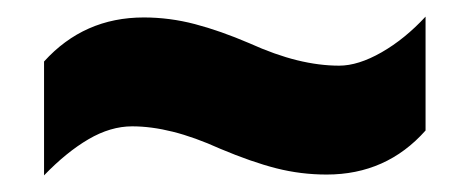

<svg xmlns="http://www.w3.org/2000/svg" viewBox="-20 -468 566 231"><path d="M245 -289Q214 -303 188 -309.5Q162 -316 139 -316Q113 -316 86.5 -300.5Q60 -285 33 -257V-394Q81 -447 153 -447Q184 -447 214.5 -439Q245 -431 280 -416Q311 -402 337.5 -395.5Q364 -389 388 -389Q411 -389 439 -405Q467 -421 492 -448V-311Q445 -258 373 -258Q342 -258 312.5 -265.5Q283 -273 245 -289Z"/></svg>

Font: Noto Sans Gujarati UI Condensed Black
Style: Regular
Weight: 900
Width: 3
Designer: Jelle Bosma - Monotype Design Team, Universal Thirst
Foundry: Monotype Imaging Inc.
Version: Version 2.106; ttfautohint (v1.8.4.7-5d5b)